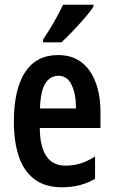

<svg xmlns="http://www.w3.org/2000/svg" viewBox="-20 -786 482 816"><path d="M227 -552Q286 -552 326 -521.5Q366 -491 386.5 -436Q407 -381 407 -309V-242H149Q151 -82 258 -82Q291 -82 321 -91Q351 -100 384 -121V-26Q323 10 244 10Q171 10 125.5 -25Q80 -60 59.5 -122.5Q39 -185 39 -268Q39 -406 86.5 -479Q134 -552 227 -552ZM229 -464Q193 -464 172.5 -431Q152 -398 150 -325H303Q303 -386 284.5 -425Q266 -464 229 -464ZM377 -757Q364 -737 340 -709.5Q316 -682 289.5 -654Q263 -626 241 -606H163V-618Q190 -658 211 -695Q232 -732 248 -766H377Z"/></svg>

Font: Noto Sans Thai ExtCond SemBd
Style: Regular
Weight: 600
Width: 2
Designer: Monotype Design Team
Foundry: Monotype Imaging Inc.
Version: Version 2.002; ttfautohint (v1.8.4.7-5d5b)